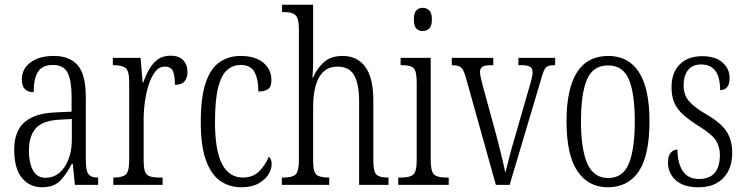

<svg xmlns="http://www.w3.org/2000/svg" viewBox="-20 -780 3144 810"><path d="M156 10Q106 10 73 -29Q40 -68 40 -148Q40 -227 84 -265Q128 -303 218 -306L282 -309V-372Q282 -439 265.5 -472.5Q249 -506 203 -506Q158 -506 140 -476.5Q122 -447 122 -391Q72 -391 72 -445Q72 -489 108.5 -516.5Q145 -544 207 -544Q274 -544 308 -504.5Q342 -465 342 -369V-108Q342 -60 353 -45.5Q364 -31 391 -31H394V0H296L287 -89H283Q261 -46 234.5 -18Q208 10 156 10ZM172 -30Q222 -30 252.5 -76Q283 -122 283 -191V-278L229 -275Q159 -271 130.5 -238Q102 -205 102 -145Q102 -93 119 -61.5Q136 -30 172 -30Z M458 0V-31H460Q495 -31 510 -43Q525 -55 525 -105V-433Q525 -481 510 -493Q495 -505 459 -505H456V-536H573L582 -431H584Q594 -460 608.5 -486Q623 -512 644.5 -528.5Q666 -545 699 -545Q736 -545 753.5 -525.5Q771 -506 771 -476Q771 -452 758.5 -437Q746 -422 718 -422Q718 -457 710.5 -478Q703 -499 675 -499Q652 -499 635.5 -478.5Q619 -458 608 -424.5Q597 -391 591.5 -352Q586 -313 586 -275V-103Q586 -54 600.5 -42.5Q615 -31 650 -31H666V0Z M998 10Q948 10 909.5 -16.5Q871 -43 849 -103.5Q827 -164 827 -264Q827 -372 848.5 -433Q870 -494 908 -519Q946 -544 995 -544Q1057 -544 1091 -515.5Q1125 -487 1125 -441Q1125 -414 1111 -404Q1097 -394 1070 -394Q1070 -445 1054 -475.5Q1038 -506 995 -506Q963 -506 938.5 -485Q914 -464 900.5 -411.5Q887 -359 887 -265Q887 -146 916.5 -88.5Q946 -31 1005 -31Q1048 -31 1074.5 -58.5Q1101 -86 1114 -119Q1120 -114 1123 -106.5Q1126 -99 1126 -86Q1126 -66 1112.5 -44Q1099 -22 1070.5 -6Q1042 10 998 10Z M1169 0V-31H1177Q1212 -31 1226.5 -43.5Q1241 -56 1241 -105V-657Q1241 -704 1226 -716.5Q1211 -729 1182 -729H1170V-760H1301V-515Q1301 -497 1300 -479.5Q1299 -462 1298 -453H1301Q1315 -488 1344.5 -516Q1374 -544 1426 -544Q1487 -544 1521 -498Q1555 -452 1555 -356V-104Q1555 -56 1568 -43.5Q1581 -31 1615 -31H1619V0H1495V-355Q1495 -424 1474.5 -461.5Q1454 -499 1403 -499Q1352 -499 1326.5 -454.5Q1301 -410 1301 -326V-103Q1301 -54 1315.5 -42.5Q1330 -31 1365 -31H1369V0Z M1763 -649Q1747 -649 1736.5 -659.5Q1726 -670 1726 -698Q1726 -726 1736.5 -736.5Q1747 -747 1763 -747Q1779 -747 1790.5 -736.5Q1802 -726 1802 -698Q1802 -670 1790.5 -659.5Q1779 -649 1763 -649ZM1660 0V-31H1673Q1709 -31 1723.5 -43.5Q1738 -56 1738 -104V-430Q1738 -479 1725.5 -492Q1713 -505 1678 -505H1670V-536H1797V-106Q1797 -57 1811 -44Q1825 -31 1862 -31H1873V0Z M1945 -454Q1936 -486 1925 -495.5Q1914 -505 1886 -505V-536H2061V-505H2049Q2025 -505 2015 -498Q2005 -491 2005 -477Q2005 -465 2010 -444.5Q2015 -424 2020 -406L2072 -216Q2079 -189 2087 -158Q2095 -127 2101.5 -98.5Q2108 -70 2112 -51Q2117 -71 2127.5 -112.5Q2138 -154 2155 -211L2202 -374Q2214 -414 2220.5 -438Q2227 -462 2227 -475Q2227 -491 2216.5 -498Q2206 -505 2181 -505H2167V-536H2322V-505H2315Q2291 -505 2281.5 -493.5Q2272 -482 2261 -440L2130 0H2072Z M2544 10Q2462 10 2416 -58Q2370 -126 2370 -268Q2370 -544 2547 -544Q2631 -544 2675.5 -475.5Q2720 -407 2720 -268Q2720 -125 2675 -57.5Q2630 10 2544 10ZM2546 -29Q2608 -29 2633 -90Q2658 -151 2658 -268Q2658 -386 2633 -445Q2608 -504 2545 -504Q2482 -504 2456.5 -445Q2431 -386 2431 -268Q2431 -150 2458 -89.5Q2485 -29 2546 -29Z M2927 10Q2863 10 2830.5 -20Q2798 -50 2798 -94Q2798 -123 2810 -136Q2822 -149 2838 -149Q2838 -93 2860 -59Q2882 -25 2929 -25Q3017 -25 3017 -127Q3017 -162 2999.5 -188.5Q2982 -215 2931 -246Q2888 -273 2862 -296.5Q2836 -320 2824.5 -347Q2813 -374 2813 -412Q2813 -474 2848 -508.5Q2883 -543 2942 -543Q2998 -543 3028 -516.5Q3058 -490 3058 -451Q3058 -400 3018 -400Q3018 -508 2938 -508Q2900 -508 2882 -483.5Q2864 -459 2864 -422Q2864 -380 2886 -354Q2908 -328 2959 -298Q3019 -264 3044 -227Q3069 -190 3069 -135Q3069 -68 3031.5 -29Q2994 10 2927 10Z"/></svg>

Font: Noto Serif Tamil ExtraCondensed Light
Style: Regular
Weight: 300
Width: 2
Designer: Indian Type Foundry, Tom Grace, and the Monotype Design Team
Foundry: Monotype Imaging Inc.
Version: Version 2.004; ttfautohint (v1.8.4.7-5d5b)